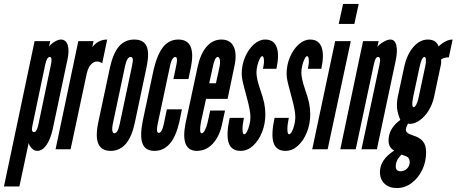

<svg xmlns="http://www.w3.org/2000/svg" viewBox="-64 -755 2309 971"><path d="M-44 188H34L81 -32Q85 -16 97.5 -4Q110 8 124 8Q149.5 8 169.8 -19.8Q190 -47.5 202 -99L276 -448Q287.5 -497.5 278.8 -526.2Q270 -555 244 -555Q230.5 -555 211.8 -543.8Q193 -532.5 184 -519L190 -547H111ZM108 -87Q92.5 -87 100 -120L165 -430Q173 -467 188 -467Q201.5 -467 194 -430L129 -120Q121 -87 108 -87Z M217 0H293L374 -380Q382.5 -421 404.8 -436.5Q427 -452 453 -435L478 -555Q433 -555 403 -517L409 -547H332Z M495.5 8Q587.5 8 617.5 -133L677 -414Q692.5 -486.5 677.5 -520.8Q662.5 -555 615 -555Q567.5 -555 537.5 -520Q507.5 -485 491.5 -411L433 -136Q402.5 8 495.5 8ZM514.5 -81Q506.5 -81 504.2 -93.5Q502 -106 506 -126L568.5 -421Q578.5 -467 596.5 -467Q606 -467 607.5 -456.5Q609 -446 603.5 -421L541 -126Q531.5 -81 514.5 -81Z M717 8Q810 8 843 -139L856 -202H780L764 -126Q754.5 -83 739 -83Q724.5 -83 733 -126L797 -427Q800.5 -444.5 807.8 -455.8Q815 -467 822 -467Q836.5 -467 828 -427L813 -355H889L900 -408Q931.5 -555 838 -555Q792 -555 762 -518.5Q732 -482 713 -403L658 -144Q642.5 -65.5 656.8 -28.8Q671 8 717 8Z M932 8Q978 8 1012 -28.2Q1046 -64.5 1059 -127L1074 -196H999L986 -136Q981 -113 972.5 -97Q964 -81 956 -81Q942.5 -81 952 -136L978 -255H1087L1121 -418Q1135.5 -482.5 1118 -518.8Q1100.5 -555 1056 -555Q1012 -555 980.8 -519Q949.5 -483 935 -415L874 -130Q847.5 8 932 8ZM994 -334 1011 -411Q1021.5 -467 1037 -467Q1045.5 -467 1048 -451.2Q1050.5 -435.5 1045 -411L1028 -334Z M1153 8Q1187 8 1215.2 -17.5Q1243.5 -43 1260.8 -85.5Q1278 -128 1278 -178Q1278 -206 1272 -234.5Q1266 -263 1251 -305.5Q1233 -358 1233 -388.5Q1233 -405 1237.8 -424.2Q1242.5 -443.5 1249.5 -457.2Q1256.5 -471 1262 -471Q1269.5 -471 1270.8 -452.2Q1272 -433.5 1266 -407H1334Q1349.5 -479 1335 -517Q1320.5 -555 1277.5 -555Q1247 -555 1219.8 -530.5Q1192.5 -506 1175.5 -466.5Q1158.5 -427 1158.5 -382Q1158.5 -370.5 1160.5 -357.8Q1162.5 -345 1168.2 -322.5Q1174 -300 1185 -259Q1202.5 -195.5 1202.5 -163Q1202.5 -143.5 1197.5 -123.5Q1192.5 -103.5 1185.2 -89.8Q1178 -76 1171 -76Q1163 -76 1162.5 -99.2Q1162 -122.5 1169.5 -159H1097.5Q1079 -73 1092.5 -32.5Q1106 8 1153 8Z M1380 8Q1414 8 1442.2 -17.5Q1470.5 -43 1487.8 -85.5Q1505 -128 1505 -178Q1505 -206 1499 -234.5Q1493 -263 1478 -305.5Q1460 -358 1460 -388.5Q1460 -405 1464.8 -424.2Q1469.5 -443.5 1476.5 -457.2Q1483.5 -471 1489 -471Q1496.5 -471 1497.8 -452.2Q1499 -433.5 1493 -407H1561Q1576.5 -479 1562 -517Q1547.5 -555 1504.5 -555Q1474 -555 1446.8 -530.5Q1419.5 -506 1402.5 -466.5Q1385.5 -427 1385.5 -382Q1385.5 -370.5 1387.5 -357.8Q1389.5 -345 1395.2 -322.5Q1401 -300 1412 -259Q1429.5 -195.5 1429.5 -163Q1429.5 -143.5 1424.5 -123.5Q1419.5 -103.5 1412.2 -89.8Q1405 -76 1398 -76Q1390 -76 1389.5 -99.2Q1389 -122.5 1396.5 -159H1324.5Q1306 -73 1319.5 -32.5Q1333 8 1380 8Z M1649 -634H1728L1750 -735H1671ZM1515 0H1593L1710 -547H1631Z M1657 0H1735L1827 -431Q1834 -467 1848 -467Q1863 -467 1856 -432L1764 0H1842L1937 -448Q1947.5 -497.5 1940.2 -526.2Q1933 -555 1910 -555Q1895.5 -555 1875.2 -543.2Q1855 -531.5 1844.5 -518L1851 -547H1772Z M1943 196Q1983.5 196 2017 171.2Q2050.5 146.5 2070.8 105.2Q2091 64 2091 15Q2091 -20 2075 -40Q2059 -60 2022 -71Q1988.5 -81 1988.5 -99.5Q1988.5 -110 1999.5 -130.5Q2003.5 -128.5 2007.5 -128.5Q2033.5 -128.5 2059 -146.8Q2084.5 -165 2103.8 -196Q2123 -227 2131 -264L2166 -429Q2167 -433.5 2167.2 -437.2Q2167.5 -441 2166.5 -453.5Q2180 -465 2206 -465L2225 -555Q2191 -555 2154.5 -520.5Q2141.5 -555 2100 -555Q2059 -555 2026.2 -517Q1993.5 -479 1980 -416L1948 -267Q1941.5 -234 1944 -208Q1946.5 -182 1960.5 -148.5Q1901 -105.5 1901 -44.5Q1901 -9 1929.5 6.5Q1857.5 52.5 1857.5 115.5Q1857.5 152 1880.8 174Q1904 196 1943 196ZM2028 -213Q2022 -213 2021.2 -226.8Q2020.5 -240.5 2025 -262L2058 -417Q2063 -440.5 2069.2 -453.8Q2075.5 -467 2082 -467Q2089 -467 2090 -453Q2091 -439 2086 -417L2053 -262Q2049 -241.5 2041.8 -227.2Q2034.5 -213 2028 -213ZM1962 111Q1937.5 111 1937.5 86.5Q1937.5 54 1967 27L1989 35Q2008 42 2008 65Q2008 84 1994.5 97.5Q1981 111 1962 111Z"/></svg>

Font: League Gothic Condensed Italic
Style: Regular
Weight: 400
Width: 3
Designer: The League of Moveable Type
Version: Version 1.600; ttfautohint (v1.8.3)